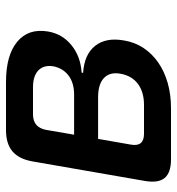

<svg xmlns="http://www.w3.org/2000/svg" viewBox="5 -595 590 640"><g transform="rotate(-90 300.0 -275.0)"><path d="M89 0Q44 0 26.5 -21.5Q9 -43 17 -88L82 -462Q90 -507 115.5 -528.5Q141 -550 186 -550H347Q436 -550 481 -512.5Q526 -475 515 -410Q507 -362 469 -331.5Q431 -301 378 -298L377 -293Q439 -289 467.5 -252.5Q496 -216 485 -156Q479 -120 460 -91.5Q441 -63 411.5 -42.5Q382 -22 343.5 -11Q305 0 259 0ZM157 -243 138 -134Q134 -112 143 -101Q152 -90 174 -90H270Q313 -90 340 -110Q367 -130 374 -167Q381 -203 360.5 -223Q340 -243 296 -243ZM239 -460Q217 -460 204 -449Q191 -438 187 -416L171 -323H305Q343 -323 367.5 -341Q392 -359 399 -392Q404 -424 385.5 -442Q367 -460 329 -460Z"/></g></svg>

Font: Maple Mono SemiBold
Style: Italic
Weight: 600
Italic angle: -10°
Monospace: yes
Designer: subframe7536
Version: Version 7.000